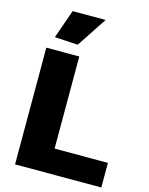

<svg xmlns="http://www.w3.org/2000/svg" viewBox="-143 -1087 915 1176"><g transform="rotate(15 314.5 -499.0)"><path d="M104 -816 168 -998H377L251 -807ZM70 -740H279V-156H617V0H70Z"/></g></svg>

Font: Encode Sans Wide
Style: ExtraBold
Weight: 800
Designer: Pablo Impallari, Andres Torresi
Foundry: Pablo Impallari, Andres Torresi
Version: Version 1.000; ttfautohint (v1.00) -l 8 -r 50 -G 200 -x 14 -